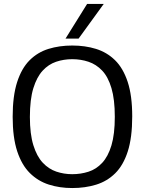

<svg xmlns="http://www.w3.org/2000/svg" viewBox="-20 -940 731 970"><path d="M345 10Q281 10 226.5 -7.5Q172 -25 131 -65.5Q90 -106 67 -175.5Q44 -245 44 -350Q44 -455 66.5 -525Q89 -595 129.5 -635.5Q170 -676 225 -693Q280 -710 345 -710Q410 -710 465 -693Q520 -676 561 -636Q602 -596 625 -526.5Q648 -457 648 -352Q648 -245 625.5 -175Q603 -105 562 -64.5Q521 -24 465.5 -7Q410 10 345 10ZM345 -60Q388 -60 427 -72.5Q466 -85 496 -117Q526 -149 543 -205.5Q560 -262 560 -350Q560 -438 543 -495Q526 -552 496 -583.5Q466 -615 427 -628Q388 -641 345 -641Q302 -641 263.5 -628Q225 -615 195.5 -583Q166 -551 148.5 -494.5Q131 -438 131 -349Q131 -263 148.5 -206.5Q166 -150 196 -118Q226 -86 264.5 -73Q303 -60 345 -60ZM311 -745 420 -920H504L377 -745Z"/></svg>

Font: Georama
Style: Regular
Weight: 400
Designer: Jean-Baptiste Levee
Foundry: Production Type
Version: Version 1.000